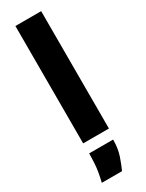

<svg xmlns="http://www.w3.org/2000/svg" viewBox="-246 -755 776 1020"><g transform="rotate(-30 142.0 -244.5)"><path d="M63 0V-720H221V0ZM44 231Q59 169 61.5 128Q64 87 64 62H211Q211 117 196 160Q181 203 168 231Z"/></g></svg>

Font: Bricolage Grotesque 12pt ExtraBold
Style: Regular
Weight: 800
Designer: Mathieu Triay
Foundry: Atelier Triay
Version: Version 1.001; ttfautohint (v1.8.4.7-5d5b);gftools[0.9.33.de